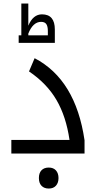

<svg xmlns="http://www.w3.org/2000/svg" viewBox="-20 -879 549 1099"><path d="M463.9 0H44.9V-78.1H377.9Q358.4 -212.4 303.2 -306.9Q248 -401.4 146 -470.2L178.2 -545.9Q413.1 -423.3 463.9 -76.2ZM215.3 -753.9Q168.9 -753.9 142.1 -687V-676.8H253.9V-701.7Q253.9 -728 245.1 -741Q236.3 -753.9 215.3 -753.9ZM220.2 -796.9Q293.9 -796.9 293.9 -710V-633.8H86.9V-676.8H102.1V-858.9H142.1V-731.9Q168.9 -796.9 220.2 -796.9ZM300.3 183.8Q285.6 200.2 259.3 200.2Q232.9 200.2 217.8 184.6Q202.6 168.9 202.6 140.1Q202.6 111.3 217.5 95.7Q232.4 80.1 259 80.1Q285.6 80.1 300.3 96.4Q314.9 112.8 314.9 140.1Q314.9 167.5 300.3 183.8Z"/></svg>

Font: DroidArabicKufi
Style: Regular
Weight: 400
Designer: Pascal Zoghbi
Foundry: Ascender Corporation
Version: Version 1.00